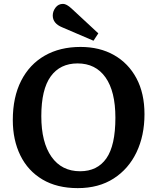

<svg xmlns="http://www.w3.org/2000/svg" viewBox="-20 -956 810 990"><path d="M381 14Q274 14 199 -30.5Q124 -75 85 -154.5Q46 -234 46 -337Q46 -455 89 -539.5Q132 -624 210.5 -669Q289 -714 395 -714Q494 -714 568 -672Q642 -630 683.5 -552.5Q725 -475 725 -367Q725 -257 684 -171Q643 -85 566 -35.5Q489 14 381 14ZM393 -73Q482 -73 528.5 -139.5Q575 -206 575 -349Q575 -485 524 -557Q473 -629 380 -629Q290 -629 241.5 -562Q193 -495 193 -357Q193 -222 245.5 -147.5Q298 -73 393 -73ZM462 -746 301 -815Q252 -835 252 -876Q252 -898 266.5 -917Q281 -936 305 -936Q323 -936 349 -912L487 -784Z"/></svg>

Font: Literata 12pt SemiBold
Style: Regular
Weight: 600
Designer: Latin by Veronika Burian and Jose Scaglione. Greek by Irene Vlachou. Cyrillic by Vera Evstafieva.
Foundry: TypeTogether
Version: Version 3.002